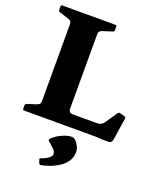

<svg xmlns="http://www.w3.org/2000/svg" viewBox="-185 -868 1087 1291"><g transform="rotate(20 358.5 -223.0)"><path d="M125 0V-752H320V-123Q320 -102 328 -95Q336 -88 352 -88H522Q542 -88 553.5 -95Q565 -102 573 -114L631 -199Q638 -207 647 -204L681 -195Q691 -192 690 -182L667 -31Q665 -15 660 -7Q655 1 642 2.5Q629 4 599 3L542 0ZM34 0Q24 0 24 -10V-35Q24 -44 34 -48L98 -68Q116 -75 120.5 -82Q125 -89 125 -104V-204H320V0ZM24 -742Q24 -752 34 -752H413Q423 -752 423 -742V-717Q423 -708 414 -704L345 -682Q331 -677 325.5 -671Q320 -665 320 -645V-548H125V-648Q125 -663 120.5 -670Q116 -677 98 -683L34 -704Q24 -707 24 -717ZM265 306Q257 308 251 299L243 276Q238 268 248 264Q279 253 299.5 238Q320 223 320 208Q320 188 303 173.5Q286 159 261 135Q254 129 260 121Q272 106 294.5 91.5Q317 77 344.5 66.5Q372 56 397 56Q412 56 426 70Q440 84 449 104.5Q458 125 458 144Q458 182 437.5 211Q417 240 386 259.5Q355 279 322 290.5Q289 302 265 306Z"/></g></svg>

Font: Hahmlet ExtraBold
Style: Regular
Weight: 800
Designer: Minjoo Ham & Mark Frömberg
Foundry: hypertype
Version: Version 1.002